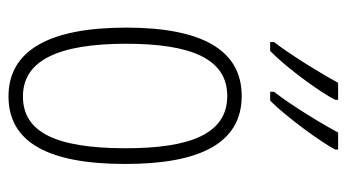

<svg xmlns="http://www.w3.org/2000/svg" viewBox="-202 -604 816 452"><g transform="rotate(90 206.0 -378.0)"><path d="M332 -759V-766H292C274 -732 229 -657 196 -615V-606H217C255 -644 315 -726 332 -759ZM215 -759V-766H175C156 -731 114 -661 79 -615V-606H100C140 -645 198 -725 215 -759ZM366 -265C366 -437 319 -539 206 -539C97 -539 45 -444 45 -267C45 -84 100 10 207 10C314 10 366 -82 366 -265ZM83 -267C83 -421 119 -505 206 -505C296 -505 329 -416 329 -266C329 -101 291 -24 207 -24C122 -24 83 -108 83 -267Z"/></g></svg>

Font: Noto Sans Thai Looped ExtraCondensed ExtraLight
Style: Regular
Weight: 200
Width: 2
Designer: Sasikarn Vongin, Ben Mitchell
Foundry: The Fontpad Ltd
Version: Version 1.001